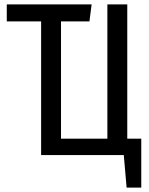

<svg xmlns="http://www.w3.org/2000/svg" viewBox="-20 -709 681 878"><path d="M562 -75H626V149H559L546 0H168V-611H11V-689H399L389 -611H259V-75H471V-689H562Z"/></svg>

Font: Fira Sans Extra Condensed
Style: Regular
Weight: 400
Width: 1
Designer: Carrois Corporate & Edenspiekermann AG
Foundry: Carrois Corporate GbR & Edenspiekermann AG
Version: Version 4.203